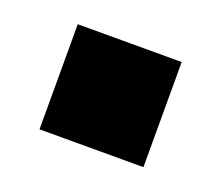

<svg xmlns="http://www.w3.org/2000/svg" viewBox="-49 -476 355 309"><g transform="rotate(20 129.0 -322.0)"><path d="M40 -232V-412H218V-232Z"/></g></svg>

Font: Tektur Condensed ExtraBold
Style: Regular
Weight: 800
Width: 3
Designer: Adam Jagosz
Foundry: Adam Jagosz
Version: Version 1.005;gftools[0.9.30]